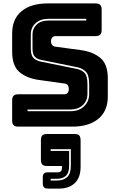

<svg xmlns="http://www.w3.org/2000/svg" viewBox="-20 -740 690 1122"><path d="M403 0H87Q68 0 59.5 -8.5Q51 -17 51 -36V-153Q51 -172 59.5 -180.5Q68 -189 87 -189H356Q369 -189 375.5 -197.5Q382 -206 382 -218Q382 -235 375.5 -243Q369 -251 356 -252L206 -273Q136 -283 93.5 -319Q51 -355 51 -439V-544Q51 -629 106 -674.5Q161 -720 258 -720H538Q557 -720 565.5 -711.5Q574 -703 574 -684V-565Q574 -546 565.5 -537.5Q557 -529 538 -529H305Q292 -529 285 -520.5Q278 -512 278 -499Q278 -486 285 -477Q292 -468 305 -467L454 -447Q524 -437 567 -401Q610 -365 610 -281V-176Q610 -91 554.5 -45.5Q499 0 403 0ZM484 -630H262Q216 -630 188 -604.5Q160 -579 160 -539V-457Q160 -416 176.5 -400.5Q193 -385 219 -380L430 -337Q458 -331 474.5 -313.5Q491 -296 491 -249V-191Q491 -151 463.5 -125.5Q436 -100 390 -100H141V-90H390Q441 -90 471 -118.5Q501 -147 501 -191V-249Q501 -301 481.5 -321Q462 -341 432 -347L221 -390Q198 -394 184 -408Q170 -422 170 -457V-539Q170 -574 195 -597Q220 -620 262 -620H484ZM326 362H260Q244 362 237 354.5Q230 347 230 331V297Q230 281 237 274Q244 267 260 267H319Q330 267 336 260.5Q342 254 342 243V230H256Q235 230 227 221.5Q219 213 219 191V82Q219 60 227 51.5Q235 43 256 43H414Q435 43 443 51.5Q451 60 451 82V234Q451 298 417 330Q383 362 326 362ZM394 132H276V142H384V229Q384 269 365.5 287Q347 305 311 305H276V315H311Q351 315 372.5 295Q394 275 394 229Z"/></svg>

Font: Bungee Inline
Style: Regular
Weight: 400
Designer: David Jonathan Ross
Foundry: David Jonathan Ross
Version: Version 1.001;PS 1.0;hotconv 1.0.72;makeotf.lib2.5.5900